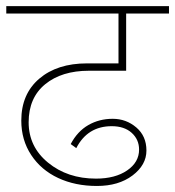

<svg xmlns="http://www.w3.org/2000/svg" viewBox="-35 -642 569 624"><path d="M34.2 -250Q34.2 -336.4 92.5 -386.2Q150.9 -436 247.6 -436H350.1V-598.1H-14.6V-622.1H514.2V-598.1H375V-412.1H253.9Q165.5 -412.1 111.8 -368.2Q58.1 -324.2 58.1 -244.6Q58.1 -165 121.3 -113.3Q184.6 -61.5 276.9 -61.5Q339.4 -61.5 378.2 -88.1Q417 -114.7 417 -155.8Q417 -188.5 393.1 -210.2Q369.1 -231.9 328.1 -231.9Q249.5 -231.9 212.9 -160.6L194.8 -173.8Q216.8 -215.3 252.2 -235.6Q287.6 -255.9 331.3 -255.9Q375 -255.9 408 -227.8Q440.9 -199.7 440.9 -152.8Q440.9 -106 395.8 -71.8Q350.6 -37.6 280 -37.6Q209.5 -37.6 154.1 -63.5Q98.6 -89.4 66.4 -138.2Q34.2 -187 34.2 -250Z"/></svg>

Font: Yantramanav Thin
Style: Regular
Weight: 250
Version: Version 1.001;PS 1.0;hotconv 1.0.72;makeotf.lib2.5.5900; ttf